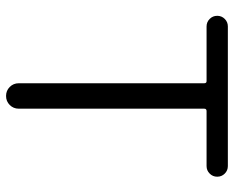

<svg xmlns="http://www.w3.org/2000/svg" viewBox="-89 -683 772 634"><g transform="rotate(90 297.0 -366.0)"><path d="M254.9 -42V-654.3Q254.9 -662.1 248 -662.1H67.4Q52.7 -662.1 42.5 -672.4Q32.2 -682.6 32.2 -697.3Q32.2 -711.9 42.5 -722.2Q52.7 -732.4 67.4 -732.4H528.3Q543 -732.4 553.2 -722.2Q563.5 -711.9 563.5 -697.3Q563.5 -682.6 553.2 -672.4Q543 -662.1 528.3 -662.1H346.7Q338.9 -662.1 338.9 -654.3V-42Q338.9 -24.4 326.7 -12.2Q314.5 0 296.9 0Q279.3 0 267.1 -12.2Q254.9 -24.4 254.9 -42Z"/></g></svg>

Font: Gen Jyuu Gothic P Normal
Style: Regular
Weight: 300
Designer: [Source Han Sans]
Ryoko NISHIZUKA  (kana & ideographs); Paul D. Hunt (Latin, Greek & Cyrillic); Wenlong ZHANG  (bopomofo
Version: Version 1.002.20150607